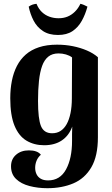

<svg xmlns="http://www.w3.org/2000/svg" viewBox="-20 -766 587 1010"><path d="M229 224Q179 224 135 212.5Q91 201 64.5 175.5Q38 150 38 109Q38 71 64.5 48Q91 25 132 25Q177 25 195 48Q180 61 172.5 79Q165 97 165 117Q165 135 172 150Q179 165 194 174Q209 183 233 183Q296 183 327.5 125Q359 67 359 -25Q359 -39 359 -60.5Q359 -82 360 -100Q343 -53 305.5 -27.5Q268 -2 212 -2Q160 -2 119.5 -26Q79 -50 56.5 -104.5Q34 -159 34 -249Q34 -298 42.5 -341Q51 -384 69 -419Q87 -454 115.5 -479Q144 -504 185 -517.5Q226 -531 280 -531Q324 -531 363.5 -523Q403 -515 437 -500.5Q471 -486 495 -465V-44Q495 55 460.5 114Q426 173 366 198.5Q306 224 229 224ZM254 -65Q280 -65 299 -77.5Q318 -90 331 -113.5Q344 -137 351 -171.5Q358 -206 358 -249L359 -464Q346 -474 327 -479.5Q308 -485 288 -485Q255 -485 234 -468Q213 -451 201.5 -419Q190 -387 185 -340.5Q180 -294 180 -235Q180 -141 195.5 -103Q211 -65 254 -65ZM288 -670Q314 -670 335 -678.5Q356 -687 373.5 -704Q391 -721 403 -746Q412 -744 421.5 -740Q431 -736 440 -731Q429 -690 410 -656Q391 -622 361 -602Q331 -582 285 -582Q237 -582 205.5 -603Q174 -624 156.5 -658Q139 -692 131 -731Q142 -739 152 -742Q162 -745 172 -746Q183 -719 200.5 -702.5Q218 -686 240.5 -678Q263 -670 288 -670Z"/></svg>

Font: Arima Thin
Style: Regular
Weight: 100
Designer: Joana Correia and Natanael Gama
Foundry: NDISCOVER
Version: Version 1.101;gftools[0.9.23]